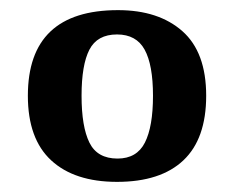

<svg xmlns="http://www.w3.org/2000/svg" viewBox="-20 -739 462 379"><path d="M211 -380Q127 -380 81 -422.5Q35 -465 35 -550Q35 -719 213 -719Q293 -719 340 -677.5Q387 -636 387 -550Q387 -465 342 -422.5Q297 -380 211 -380ZM212 -426Q250 -426 266 -457.5Q282 -489 282 -550Q282 -611 265.5 -641Q249 -671 211 -671Q172 -671 156.5 -641Q141 -611 141 -550Q141 -489 156.5 -457.5Q172 -426 212 -426Z"/></svg>

Font: Noto Serif Telugu SemiBold
Style: Regular
Weight: 600
Designer: Jelle Bosma - Monotype Design Team
Foundry: Monotype Imaging Inc.
Version: Version 2.005; ttfautohint (v1.8.4.7-5d5b)